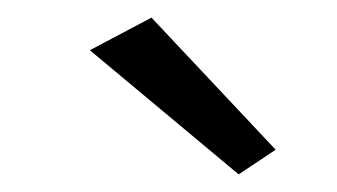

<svg xmlns="http://www.w3.org/2000/svg" viewBox="-20 -714 383 218"><path d="M82 -657 251 -516 293 -544 152 -694Z"/></svg>

Font: SpinnyJost Regular
Style: Regular
Weight: 400
Version: Version 3.710